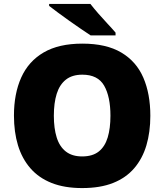

<svg xmlns="http://www.w3.org/2000/svg" viewBox="-20 -947 837 977"><path d="M745 -358Q745 -275 725 -207.5Q705 -140 663 -91Q621 -42 555.5 -16Q490 10 398 10Q308 10 242.5 -16Q177 -42 134.5 -91Q92 -140 71.5 -207.5Q51 -275 51 -359Q51 -470 88 -552.5Q125 -635 202 -680Q279 -725 399 -725Q521 -725 597.5 -679.5Q674 -634 709.5 -551.5Q745 -469 745 -358ZM254 -358Q254 -294 268.5 -247.5Q283 -201 315 -176Q347 -151 398 -151Q451 -151 482.5 -176Q514 -201 528 -247.5Q542 -294 542 -358Q542 -455 510 -511Q478 -567 399 -567Q347 -567 315 -541.5Q283 -516 268.5 -469.5Q254 -423 254 -358ZM440 -927Q457 -905 480.5 -878Q504 -851 528 -825.5Q552 -800 568 -781V-767H441Q421 -780 392.5 -799.5Q364 -819 333.5 -840.5Q303 -862 275.5 -882.5Q248 -903 230 -917V-927Z"/></svg>

Font: Noto Sans Khmer Black
Style: Regular
Weight: 900
Version: Version 2.003